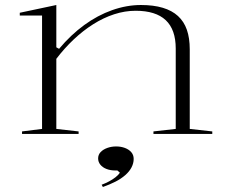

<svg xmlns="http://www.w3.org/2000/svg" viewBox="-20 -535 909 767"><path d="M828 -10V0H593V-10L682 -20V-341Q682 -417 642 -454.5Q602 -492 522 -492Q479 -492 436 -478Q393 -464 352 -438Q311 -412 274 -377Q237 -342 205 -300V-20L294 -10V0H68V-10L148 -20V-473H59V-484L205 -515V-346L216 -340Q263 -396 316.5 -435Q370 -474 428 -494.5Q486 -515 543 -515Q593 -515 630 -504Q667 -493 691 -471Q715 -449 726.5 -416Q738 -383 738 -338V-20ZM391 212 386 203Q402 197 416 189.5Q430 182 441.5 173Q453 164 459 155L449 146H441Q421 146 405.5 140Q390 134 381 123Q372 112 372 98Q372 83 382 72.5Q392 62 408.5 56Q425 50 444 50Q463 50 479 56Q495 62 504.5 73Q514 84 514 100Q514 117 505.5 133.5Q497 150 480.5 164.5Q464 179 441.5 190.5Q419 202 391 212Z"/></svg>

Font: Kalnia SemiExpanded ExtraLight
Style: Regular
Weight: 250
Width: 6
Designer: Frida Medrano
Foundry: Frida Medrano
Version: Version 1.105